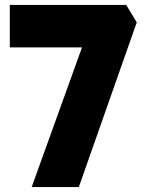

<svg xmlns="http://www.w3.org/2000/svg" viewBox="-20 -762 598 782"><path d="M109 0 314 -569H20V-742H494L537 -671L301 0Z"/></svg>

Font: Exo Thin ExtraBold
Style: Regular
Weight: 800
Version: Version 2.000